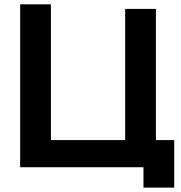

<svg xmlns="http://www.w3.org/2000/svg" viewBox="-20 -770 832 884"><path d="M697.8 -125H782.2V93.8H640.6V0H72.8V-750H214.4V-125H556.2V-729H697.8Z"/></svg>

Font: Manrope3 ExtraBold
Style: Bold
Weight: 800
Width: 4
Designer: Mikhail Sharanda
Foundry: Mikhail Sharanda
Version: Version 3.000;PS 003.000;hotconv 1.0.88;makeotf.lib2.5.64775